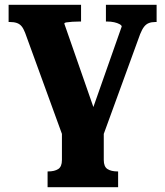

<svg xmlns="http://www.w3.org/2000/svg" viewBox="-20 -560 691 803"><path d="M414 0H239L85 -423Q78 -441 70 -450.5Q62 -460 50 -464Q38 -468 21 -468H16V-540H319V-470H314Q298 -470 283 -469Q268 -468 258.5 -466.5Q249 -465 249 -461L386 -68L363 -91L489 -449Q489 -454 480 -459Q471 -464 457.5 -467Q444 -470 427 -470H423V-540H635V-468H630Q614 -468 602.5 -463.5Q591 -459 582.5 -448Q574 -437 566 -417ZM239 0H414V109Q414 137 429.5 147Q445 157 472 157H474V223H179V157H181Q208 157 223.5 147Q239 137 239 109Z"/></svg>

Font: Roboto Serif
Style: Bold
Weight: 700
Designer: Greg Gazdowicz
Foundry: Commercial Type
Version: Version 1.008